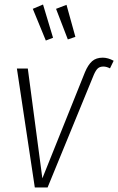

<svg xmlns="http://www.w3.org/2000/svg" viewBox="-20 -823 519 843"><path d="M168.9 -803.2 212.9 -657.2 181.2 -645 124 -784.2ZM272 -801.8 311 -661.1 277.8 -649.9 226.1 -784.2ZM132.8 0 54.2 -522H102.1L166 -40L353 -505.9Q366.7 -538.6 384.3 -554.2Q401.9 -569.8 431.2 -569.8Q454.1 -569.8 479 -556.2L462.9 -522.9Q447.3 -530.8 434.1 -530.8Q418.5 -530.8 409.7 -522.9Q400.9 -515.1 392.1 -495.1L189 0Z"/></svg>

Font: Fira Sans Compressed ExtraLight
Style: Italic
Weight: 250
Width: 3
Italic angle: -8°
Designer: Carrois Corporate & Edenspiekermann AG
Foundry: Carrois Corporate GbR & Edenspiekermann AG
Version: Version 4.203;PS 004.203;hotconv 1.0.88;makeotf.lib2.5.64775